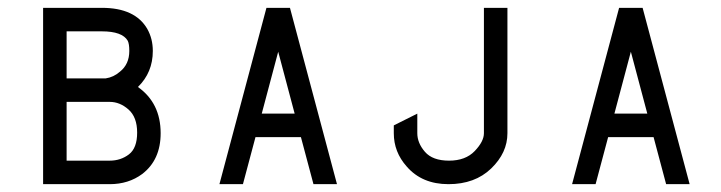

<svg xmlns="http://www.w3.org/2000/svg" viewBox="-20 -470 1840 490"><path d="M260 -210H150V-60H260Q288 -60 309 -76Q330 -92 330 -131.5Q330 -171 308 -190.5Q286 -210 260 -210ZM150 -390V-270H250Q270 -273 286 -287Q310 -306 310 -340Q310 -358 306 -366Q292 -390 240 -390ZM332 -248Q390 -207 390 -130Q390 -62 343 -26Q308 0 260 0H90V-450H240Q325 -450 356 -396Q370 -371 370 -340Q370 -285 332 -248Z M690 -338 648 -180H732ZM660 -450H720L840 0H780L748 -120H632L600 0H540Z M1215 -450H1275V-130Q1275 -80 1233.5 -40Q1192 0 1124.5 0Q1057 0 1018 -45Q985 -82 985 -130V-150L1045 -180V-130Q1045 -105 1064.5 -82.5Q1084 -60 1126 -60Q1168 -60 1191.5 -84.5Q1215 -109 1215 -130Z M1590 -338 1548 -180H1632ZM1560 -450H1620L1740 0H1680L1648 -120H1532L1500 0H1440Z"/></svg>

Font: SOV_Station
Style: Book
Weight: 400
Version: Version 1.00